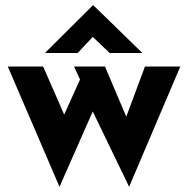

<svg xmlns="http://www.w3.org/2000/svg" viewBox="-20 -693 724 739"><path d="M384 -437 466 -244 538 -437H674L477 26L337 -264L209 26L10 -437H146L227 -252L288 -387L265 -437ZM402 -489 337 -551 279 -489H153L338 -673H339L528 -489Z"/></svg>

Font: Synthetic
Style: Bold
Weight: 700
Designer: Santiago Orozco
Foundry: Typemade
Version: Version 2.000; ttfautohint (v1.8.4.7-5d5b)